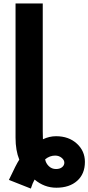

<svg xmlns="http://www.w3.org/2000/svg" viewBox="-20 -844 508 1103"><path d="M239.3 71.3Q243.2 93.8 260.3 110.4Q277.3 127 301.8 127Q324.2 127 336.9 116.2Q349.6 105.5 349.6 90.8Q349.6 75.2 334 62.5Q318.4 49.8 296.9 49.8Q265.6 49.8 239.3 71.3ZM31.2 189.5Q74.2 97.7 90.8 73.2Q69.3 20.5 69.3 -52.7V-824.2H225.6V-89.8Q225.6 -59.6 226.6 -43.9Q263.7 -61.5 301.8 -61.5Q375 -61.5 421.4 -19Q467.8 23.4 467.8 85.9Q467.8 155.3 423.3 194.8Q378.9 234.4 303.7 234.4Q234.4 234.4 178.7 187.5Q167 208 157.2 239.3Z"/></svg>

Font: Gothic A1 Black
Style: Regular
Weight: 900
Version: Version 2.50